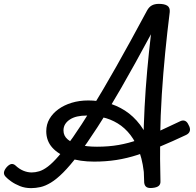

<svg xmlns="http://www.w3.org/2000/svg" viewBox="-26 -955 1011 992"><path d="M135 17Q103 17 77 6.5Q51 -4 32 -17.5Q13 -31 4 -41Q-7 -52 -5.5 -64.5Q-4 -77 9 -92Q22 -106 33 -107.5Q44 -109 54 -100Q73 -82 94.5 -73Q116 -64 138 -64Q156 -64 176.5 -70Q197 -76 221.5 -94.5Q246 -113 277.5 -149.5Q309 -186 351 -246Q393 -306 448.5 -396Q504 -486 574.5 -610.5Q645 -735 734 -901Q744 -919 758.5 -927Q773 -935 795 -935Q824 -935 838.5 -925.5Q853 -916 851 -893Q838 -789 827.5 -682.5Q817 -576 810 -467Q803 -358 801.5 -246Q800 -134 803 -19Q804 -3 794 5.5Q784 14 761 16Q741 18 731 11.5Q721 5 719 -11Q714 -111 715 -208Q716 -305 721 -400.5Q726 -496 734.5 -590.5Q743 -685 754 -778Q669 -620 600.5 -501Q532 -382 477 -297Q422 -212 378.5 -155Q335 -98 300.5 -63.5Q266 -29 237 -11.5Q208 6 183 11.5Q158 17 135 17ZM720 -33Q715 -109 696 -164.5Q677 -220 648 -257.5Q619 -295 582 -317.5Q545 -340 504 -349Q463 -358 422 -358Q394 -358 372.5 -353Q351 -348 335 -337.5Q319 -327 310.5 -313Q302 -299 302 -281Q302 -253 324 -234.5Q346 -216 384.5 -206.5Q423 -197 475 -197Q536 -197 587 -206Q638 -215 686 -232Q734 -249 787.5 -273.5Q841 -298 906 -329Q919 -335 930 -330.5Q941 -326 948 -310Q958 -293 955 -279.5Q952 -266 936 -258Q864 -224 802.5 -198.5Q741 -173 685.5 -155Q630 -137 575.5 -128.5Q521 -120 460 -120Q388 -120 332 -138.5Q276 -157 244.5 -192Q213 -227 213 -277Q213 -312 229.5 -340.5Q246 -369 275.5 -390.5Q305 -412 344.5 -424Q384 -436 430 -436Q478 -436 526.5 -424Q575 -412 619 -384Q663 -356 698 -310Q733 -264 754.5 -197.5Q776 -131 779 -40Z"/></svg>

Font: Playwrite DE LA
Style: Regular
Weight: 400
Designer: Veronika Burian, José Scaglione
Foundry: TypeTogether
Version: Version 1.002